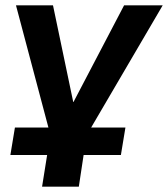

<svg xmlns="http://www.w3.org/2000/svg" viewBox="-20 -521 631 721"><path d="M138 180 157 61H19L36 -42H186L169 -15L40 -501H179L255 -138H256L446 -501H591L307 -16L300 -42H451L434 61H294L276 180Z"/></svg>

Font: Nunito Sans 7pt
Style: Bold Italic
Weight: 700
Italic angle: -9°
Version: Version 3.101;gftools[0.9.27]